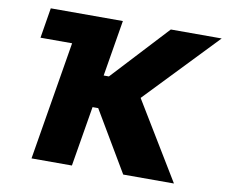

<svg xmlns="http://www.w3.org/2000/svg" viewBox="-79 -826 1090 924"><g transform="rotate(10 466.0 -363.5)"><path d="M578.8 0 404.8 -294H377.1L328.1 0H130.7L226.9 -579.5H72.4L96.6 -727.3H448.9L403.4 -453.1H429L683.2 -727.3H931.8L597.3 -377.8L826.7 0Z"/></g></svg>

Font: Karasuma Gothic
Style: Italic
Weight: 900
Italic angle: -9.39999°
Designer: Rasmus Andersson / Ryoko Nishizuka
Foundry: Genbu
Version: Version 1.00